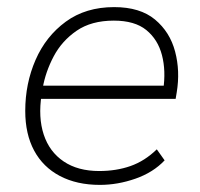

<svg xmlns="http://www.w3.org/2000/svg" viewBox="-20 -512 563 540"><path d="M261 8Q196 8 148.5 -17Q101 -42 76 -88.5Q51 -135 51 -200Q51 -277 80 -343.5Q109 -410 165 -451Q221 -492 301 -492Q374 -492 416 -457Q458 -422 472.5 -367Q487 -312 477 -252L474 -234H80L86 -271H458L439 -259Q447 -313 435.5 -357Q424 -401 391.5 -427.5Q359 -454 300 -454Q237 -454 195.5 -425.5Q154 -397 131 -353.5Q108 -310 100 -264L97 -246Q87 -182 103 -133.5Q119 -85 159 -58Q199 -31 259 -31Q307 -31 347 -45Q387 -59 421 -92L443 -61Q411 -27 361 -9.5Q311 8 261 8Z"/></svg>

Font: Nunito Sans 12pt ExtraLight 12pt ExtraLight
Style: Italic
Weight: 250
Italic angle: -9°
Version: Version 3.101;gftools[0.9.27]